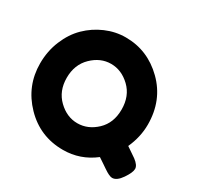

<svg xmlns="http://www.w3.org/2000/svg" viewBox="-160 -926 1150 1123"><g transform="rotate(30 415.0 -365.0)"><path d="M713 -199Q759 -168 779 -154Q815 -127 815 -102.5Q815 -78 785 -34Q755 10 724 10Q705 10 666 -17Q661 -20 638 -36Q615 -52 602 -60Q509 12 393 12Q238 12 131.5 -98Q25 -208 25 -360Q25 -443 55 -515.5Q85 -588 135 -637Q185 -686 250 -714Q315 -742 384 -742Q532 -742 641 -635Q750 -528 750 -364Q750 -281 713 -199ZM202 -365Q202 -276 259.5 -220.5Q317 -165 388 -165Q459 -165 516 -219Q573 -273 573 -364Q573 -455 515.5 -510Q458 -565 387 -565Q316 -565 259 -509.5Q202 -454 202 -365Z"/></g></svg>

Font: Fredoka One
Style: Regular
Weight: 400
Version: Version 1.001;April 7, 2020;FontCreator 12.0.0.2522 64-bit